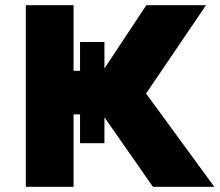

<svg xmlns="http://www.w3.org/2000/svg" viewBox="-20 -720 846 740"><path d="M569.5 0 318.5 -359.5 544 -700H774L543 -359.5L806 0ZM79.5 0V-700H263.5V-447H469V-279H263.5V0ZM288.5 -168V-558H382.5V-168Z"/></svg>

Font: Geologica Roman ExtraBold
Style: Regular
Weight: 800
Designer: Sindre Bremnes, Frode Helland
Foundry: Monokrom Skriftforlag AS
Version: Version 1.010;gftools[0.9.28]